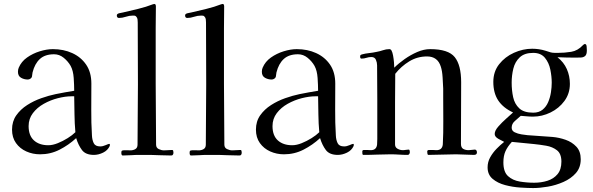

<svg xmlns="http://www.w3.org/2000/svg" viewBox="-20 -787 3004 973"><path d="M362 -117Q358 -162 357.5 -207.5Q357 -253 356 -299H342Q311 -299 273.5 -289.5Q236 -280 202 -261Q168 -242 146.5 -213.5Q125 -185 125 -148Q125 -100 152 -75.5Q179 -51 225 -51Q247 -51 273 -61.5Q299 -72 323 -87Q347 -102 362 -117ZM537 -53Q537 -49 536 -47Q526 -25 502.5 -13.5Q479 -2 456 -2Q414 -2 395.5 -26.5Q377 -51 366 -87Q328 -52 282 -28.5Q236 -5 183 -5Q146 -5 113.5 -19.5Q81 -34 61 -62Q41 -90 41 -130Q41 -172 62.5 -202.5Q84 -233 117.5 -254.5Q151 -276 189.5 -289.5Q228 -303 262 -310Q285 -315 309 -319Q333 -323 356 -327Q356 -355 353.5 -392Q351 -429 338 -453Q325 -476 303 -494Q281 -512 254 -512Q208 -512 182 -488Q156 -464 145 -420Q144 -415 143.5 -409.5Q143 -404 142 -399Q141 -393 134.5 -388.5Q128 -384 121 -384Q102 -384 86.5 -393Q71 -402 71 -423Q71 -435 75 -444Q88 -475 117 -495.5Q146 -516 181.5 -527Q217 -538 248 -538Q302 -538 346 -518Q390 -498 416.5 -459.5Q443 -421 443 -363Q443 -298 442.5 -232Q442 -166 446 -100Q447 -78 455 -61.5Q463 -45 488 -45Q501 -45 515.5 -51.5Q530 -58 534 -58Q537 -58 537 -53Z M859 -13Q859 -8 856.5 -3.5Q854 1 848 1Q817 1 785 -0.5Q753 -2 721 -2H686Q665 -2 644 -0.5Q623 1 602 1Q598 1 596.5 -2.5Q595 -6 595 -9Q595 -12 595 -15Q595 -18 596 -21Q598 -25 607.5 -25.5Q617 -26 627.5 -25.5Q638 -25 641 -25Q655 -25 666 -31.5Q677 -38 677 -54Q677 -131 678 -207.5Q679 -284 679 -360Q679 -438 678.5 -516.5Q678 -595 678 -673Q678 -680 677 -688.5Q676 -697 671 -702Q667 -707 663 -707.5Q659 -708 653 -708Q635 -708 617.5 -702Q600 -696 583 -696Q572 -696 572 -709Q572 -717 584.5 -720Q597 -723 604 -724Q639 -732 680 -742Q721 -752 754 -765Q756 -765 758 -766Q760 -767 761 -767Q767 -767 768.5 -763Q770 -759 770 -754Q770 -726 769.5 -698.5Q769 -671 769 -643V-363Q769 -286 770 -208.5Q771 -131 771 -54Q771 -38 784.5 -31.5Q798 -25 811 -25Q822 -25 832 -26Q842 -27 852 -27Q857 -27 858 -21.5Q859 -16 859 -13Z M1205 -13Q1205 -8 1202.5 -3.5Q1200 1 1194 1Q1163 1 1131 -0.5Q1099 -2 1067 -2H1032Q1011 -2 990 -0.5Q969 1 948 1Q944 1 942.5 -2.5Q941 -6 941 -9Q941 -12 941 -15Q941 -18 942 -21Q944 -25 953.5 -25.5Q963 -26 973.5 -25.5Q984 -25 987 -25Q1001 -25 1012 -31.5Q1023 -38 1023 -54Q1023 -131 1024 -207.5Q1025 -284 1025 -360Q1025 -438 1024.5 -516.5Q1024 -595 1024 -673Q1024 -680 1023 -688.5Q1022 -697 1017 -702Q1013 -707 1009 -707.5Q1005 -708 999 -708Q981 -708 963.5 -702Q946 -696 929 -696Q918 -696 918 -709Q918 -717 930.5 -720Q943 -723 950 -724Q985 -732 1026 -742Q1067 -752 1100 -765Q1102 -765 1104 -766Q1106 -767 1107 -767Q1113 -767 1114.5 -763Q1116 -759 1116 -754Q1116 -726 1115.5 -698.5Q1115 -671 1115 -643V-363Q1115 -286 1116 -208.5Q1117 -131 1117 -54Q1117 -38 1130.5 -31.5Q1144 -25 1157 -25Q1168 -25 1178 -26Q1188 -27 1198 -27Q1203 -27 1204 -21.5Q1205 -16 1205 -13Z M1598 -117Q1594 -162 1593.5 -207.5Q1593 -253 1592 -299H1578Q1547 -299 1509.5 -289.5Q1472 -280 1438 -261Q1404 -242 1382.5 -213.5Q1361 -185 1361 -148Q1361 -100 1388 -75.5Q1415 -51 1461 -51Q1483 -51 1509 -61.5Q1535 -72 1559 -87Q1583 -102 1598 -117ZM1773 -53Q1773 -49 1772 -47Q1762 -25 1738.5 -13.5Q1715 -2 1692 -2Q1650 -2 1631.5 -26.5Q1613 -51 1602 -87Q1564 -52 1518 -28.5Q1472 -5 1419 -5Q1382 -5 1349.5 -19.5Q1317 -34 1297 -62Q1277 -90 1277 -130Q1277 -172 1298.5 -202.5Q1320 -233 1353.5 -254.5Q1387 -276 1425.5 -289.5Q1464 -303 1498 -310Q1521 -315 1545 -319Q1569 -323 1592 -327Q1592 -355 1589.5 -392Q1587 -429 1574 -453Q1561 -476 1539 -494Q1517 -512 1490 -512Q1444 -512 1418 -488Q1392 -464 1381 -420Q1380 -415 1379.5 -409.5Q1379 -404 1378 -399Q1377 -393 1370.5 -388.5Q1364 -384 1357 -384Q1338 -384 1322.5 -393Q1307 -402 1307 -423Q1307 -435 1311 -444Q1324 -475 1353 -495.5Q1382 -516 1417.5 -527Q1453 -538 1484 -538Q1538 -538 1582 -518Q1626 -498 1652.5 -459.5Q1679 -421 1679 -363Q1679 -298 1678.5 -232Q1678 -166 1682 -100Q1683 -78 1691 -61.5Q1699 -45 1724 -45Q1737 -45 1751.5 -51.5Q1766 -58 1770 -58Q1773 -58 1773 -53Z M2397 -15Q2397 -2 2382 -2Q2360 -2 2337 -3.5Q2314 -5 2291 -5Q2257 -5 2221.5 -3.5Q2186 -2 2151 -2Q2147 -2 2146 -8.5Q2145 -15 2145 -19Q2145 -27 2155 -27Q2165 -27 2171 -27Q2176 -27 2181.5 -26.5Q2187 -26 2192 -26Q2221 -26 2224 -55Q2227 -114 2226.5 -174Q2226 -234 2226 -293Q2226 -304 2226 -315.5Q2226 -327 2226 -338Q2225 -361 2223 -394.5Q2221 -428 2214 -449Q2198 -501 2144 -501Q2095 -501 2054 -476Q2013 -451 1983 -413Q1982 -340 1982 -268Q1982 -196 1982 -124V-55Q1982 -40 1995 -33Q2008 -26 2021 -26Q2029 -26 2036.5 -27.5Q2044 -29 2051 -29Q2055 -29 2056 -24Q2057 -19 2057 -16Q2057 -12 2054.5 -7Q2052 -2 2046 -2Q2024 -2 2002.5 -3.5Q1981 -5 1959 -5Q1925 -5 1891 -3.5Q1857 -2 1822 -2Q1817 -2 1816.5 -8.5Q1816 -15 1816 -19Q1816 -27 1825 -27Q1834 -27 1839 -27Q1844 -27 1849 -26.5Q1854 -26 1859 -26Q1888 -26 1891 -55Q1892 -69 1892 -83Q1892 -97 1892 -111Q1892 -197 1892 -283.5Q1892 -370 1891 -456Q1891 -470 1885 -484Q1879 -498 1862 -498Q1849 -498 1837 -494Q1825 -490 1812 -490Q1805 -490 1805 -500Q1805 -502 1805.5 -504.5Q1806 -507 1807 -508Q1808 -509 1810 -509.5Q1812 -510 1813 -511Q1831 -516 1850.5 -518Q1870 -520 1888 -524Q1905 -527 1921 -532.5Q1937 -538 1953 -538Q1960 -538 1964 -531Q1969 -522 1972 -505.5Q1975 -489 1976.5 -472Q1978 -455 1978 -444Q2000 -466 2030.5 -487.5Q2061 -509 2094.5 -523.5Q2128 -538 2160 -538Q2252 -538 2284.5 -497.5Q2317 -457 2317 -370Q2317 -292 2316.5 -214Q2316 -136 2316 -58Q2316 -39 2327.5 -32.5Q2339 -26 2355 -26Q2363 -26 2371 -27.5Q2379 -29 2386 -29Q2392 -29 2394.5 -24.5Q2397 -20 2397 -15Z M2825 32Q2825 -8 2802.5 -25.5Q2780 -43 2748 -48.5Q2716 -54 2686 -57L2574 -68Q2552 -44 2541.5 -20.5Q2531 3 2531 36Q2531 84 2554.5 105.5Q2578 127 2614 133Q2650 139 2687 139Q2723 139 2754.5 129Q2786 119 2805.5 95.5Q2825 72 2825 32ZM2776 -368Q2776 -399 2769 -434Q2762 -469 2741.5 -494Q2721 -519 2682 -519Q2638 -519 2614 -496.5Q2590 -474 2581.5 -439.5Q2573 -405 2573 -368Q2573 -329 2580.5 -294.5Q2588 -260 2611.5 -238Q2635 -216 2682 -216Q2711 -216 2729.5 -231Q2748 -246 2758 -269.5Q2768 -293 2772 -319Q2776 -345 2776 -368ZM2954 -532Q2954 -511 2945.5 -503.5Q2937 -496 2923.5 -495.5Q2910 -495 2895 -495Q2873 -495 2850.5 -495.5Q2828 -496 2805 -497Q2837 -472 2852.5 -437Q2868 -402 2868 -362Q2868 -313 2840.5 -275.5Q2813 -238 2770 -217Q2727 -196 2681 -196Q2665 -196 2650 -197.5Q2635 -199 2619 -200Q2606 -188 2589.5 -174Q2573 -160 2573 -140Q2573 -124 2588.5 -116.5Q2604 -109 2623 -106Q2642 -103 2653 -102L2780 -93Q2814 -90 2846.5 -78.5Q2879 -67 2901 -43.5Q2923 -20 2923 20Q2923 62 2898.5 90Q2874 118 2835.5 135Q2797 152 2756 159Q2715 166 2682 166Q2656 166 2617 163.5Q2578 161 2540 151Q2502 141 2476.5 119.5Q2451 98 2451 61Q2451 34 2464 10.5Q2477 -13 2496.5 -33Q2516 -53 2535 -68Q2524 -73 2505.5 -83.5Q2487 -94 2487 -108Q2487 -125 2505.5 -146Q2524 -167 2546 -186.5Q2568 -206 2580 -217Q2529 -241 2504.5 -278.5Q2480 -316 2480 -372Q2480 -424 2509.5 -461.5Q2539 -499 2584.5 -519.5Q2630 -540 2677 -540Q2694 -540 2711 -537.5Q2728 -535 2744 -530Q2752 -528 2761.5 -524.5Q2771 -521 2779 -520Q2786 -519 2792.5 -519Q2799 -519 2806 -519Q2842 -519 2875 -524.5Q2908 -530 2934 -558Q2940 -564 2944 -564Q2952 -564 2953 -550.5Q2954 -537 2954 -532Z"/></svg>

Font: Kaisei Decol
Style: Regular
Weight: 400
Designer: Font-Kai, 金井和夫
Foundry: KAZUO KANAI
Version: Version 5.003